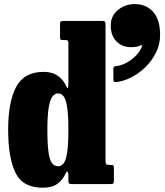

<svg xmlns="http://www.w3.org/2000/svg" viewBox="-20 -880 790 918"><path d="M19 -259.5Q19 -392.5 57.2 -464.5Q95.5 -536.5 189.5 -536.5Q231.5 -536 258 -516.5Q284.5 -497 297.5 -466Q307 -444.5 307 -484V-675.5Q307 -683.5 303.8 -686Q300.5 -688.5 292.5 -688.5H282Q272 -688.5 269.5 -690.8Q267 -693 267 -703.5V-763.5Q267 -775 270.8 -777.5Q274.5 -780 286 -780H466.5Q476 -780 480.2 -777.5Q484.5 -775 484.5 -764.5V-112.5Q484.5 -98.5 487.8 -95Q491 -91.5 504.5 -91.5H512Q520.5 -91.5 522.5 -88.2Q524.5 -85 524.5 -76.5V-16.5Q524.5 -5.5 521.5 -2.8Q518.5 0 507 0H322.5Q312 0 309.5 -3.5Q307 -7 307 -18V-45Q307 -55 303.2 -58.8Q299.5 -62.5 294 -51Q280 -20 254.5 -1.2Q229 17.5 183.5 17.5Q88.5 17.5 53.8 -54.5Q19 -126.5 19 -259.5ZM206.5 -259.5Q206.5 -189.5 212 -151.8Q217.5 -114 229 -99.5Q240.5 -85 257.5 -85Q273.5 -85 284.5 -99.5Q295.5 -114 301.2 -151.8Q307 -189.5 307 -259.5Q307 -329 301.2 -366.8Q295.5 -404.5 284.5 -419Q273.5 -433.5 257.5 -433.5Q243 -433.5 231.2 -419Q219.5 -404.5 213 -366.8Q206.5 -329 206.5 -259.5ZM509.5 -757.5Q509.5 -804.5 544.2 -832.5Q579 -860.5 624 -860.5Q678 -860.5 711.8 -823.8Q745.5 -787 745.5 -713Q745.5 -668 726 -628.8Q706.5 -589.5 675.5 -559.2Q644.5 -529 608.5 -510.5Q572.5 -492 539 -488Q529.5 -487 525.8 -489.2Q522 -491.5 522 -502V-551.5Q522 -558.5 525.2 -560.8Q528.5 -563 534.5 -564Q562.5 -567 588.5 -582Q614.5 -597 633.5 -618Q652.5 -639 659 -659Q661.5 -667.5 651 -662.5Q635 -654.5 606.5 -654.5Q562.5 -654.5 536 -682.8Q509.5 -711 509.5 -757.5Z"/></svg>

Font: Besley* Condensed Heavy
Style: Regular
Weight: 800
Width: 3
Designer: Owen Earl
Foundry: indestructible type*
Version: Version 3.000; ttfautohint (v1.8.3)